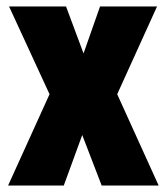

<svg xmlns="http://www.w3.org/2000/svg" viewBox="-20 -573 515 593"><path d="M133 -282 5 0H177L234 -156L294 0H470L342 -282L465 -553H289L238 -408L184 -553H8Z"/></svg>

Font: Noto Sans Devanagari ExtraCondensed Black
Style: Regular
Weight: 900
Width: 2
Designer: Jelle Bosma - Monotype Design Team
Foundry: Monotype Imaging Inc.
Version: Version 2.004